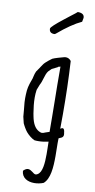

<svg xmlns="http://www.w3.org/2000/svg" viewBox="-99 -788 484 978"><g transform="rotate(10 143.0 -299.0)"><path d="M128.4 -618.2C175.8 -658.7 216.8 -686.5 251 -702.1C253.4 -714.8 254.9 -720.7 254.9 -722.7C254.9 -738.8 243.7 -747.1 220.7 -747.1C216.8 -743.2 206.1 -734.9 188 -721.2L156.2 -696.3C118.7 -667 95.7 -646 95.7 -639.6C95.7 -624 104 -615.7 122.6 -615.7ZM258.8 -129.9C256.3 -155.3 246.1 -153.3 235.8 -146C236.3 -171.4 236.3 -196.3 236.3 -221.2C236.3 -314.5 233.9 -404.3 228.5 -495.1C221.7 -504.4 210.4 -511.7 193.8 -508.8C182.1 -506.3 141.1 -494.1 135.7 -490.7L136.7 -491.7C132.8 -489.3 100.1 -466.3 91.3 -451.7L80.6 -436V-435.5L64 -411.6C60.1 -403.3 57.6 -394.5 55.7 -386.2L52.7 -373C51.8 -371.1 52.2 -373.5 48.8 -361.8V-362.8C38.6 -334.5 34.2 -318.8 33.2 -287.6C32.7 -280.8 32.7 -273.4 32.7 -268.1C32.7 -252 33.7 -240.7 34.7 -232.9C35.6 -224.6 36.6 -216.3 37.1 -208L40 -173.8C40 -173.3 45.9 -147.5 47.9 -141.1C49.8 -136.2 56.2 -125 58.6 -120.6C64 -111.3 67.4 -106.4 72.8 -99.6C84 -86.4 101.1 -71.8 116.7 -65.4C123 -64.5 130.9 -64.5 137.2 -64.5C154.8 -64.5 167 -66.9 179.7 -69.3L189 -70.8C188.5 -64 189 -67.9 189 -59.6C189 -52.7 189 -42.5 189.5 -35.2C189.5 -25.4 189.9 -16.1 189.9 -6.3C189.9 41 186 87.4 163.1 101.1C158.7 104 155.8 105 152.3 105C146 105 140.1 99.6 134.3 95.2C127.4 90.3 119.6 84.5 110.4 84.5C103.5 84.5 95.7 87.9 85.9 97.7C87.9 134.8 119.6 149.4 152.8 149.4C169.4 149.4 186 146 200.7 140.1C231.9 113.3 236.3 55.2 236.3 -4.9C236.3 -18.1 235.8 -31.2 235.8 -44.4C235.4 -53.7 235.4 -63 235.4 -71.8C235.4 -80.6 235.4 -87.9 235.8 -96.2C235.8 -96.7 239.3 -98.1 242.2 -99.6L241.7 -99.1C252.9 -103.5 264.6 -107.9 258.3 -131.3ZM182.1 -449.2C182.1 -391.1 182.6 -331.5 183.6 -281.2C184.1 -230.5 185.1 -179.7 185.1 -121.1C193.4 -123.5 170.4 -116.2 165 -114.3C157.7 -111.3 152.3 -108.9 147 -108.9C143.6 -108.9 137.2 -110.8 130.9 -114.3C110.4 -125.5 97.7 -148.4 90.8 -184.1C90.3 -186.5 87.9 -198.7 87.9 -199.2C83.5 -225.6 80.1 -254.4 80.1 -280.8C80.1 -293.9 81.1 -307.1 83 -320.3C83 -321.3 92.8 -346.7 93.8 -348.1C100.1 -359.4 104 -371.1 107.4 -383.3C111.8 -398.4 117.2 -414.1 124.5 -422.9L139.6 -438L155.8 -445.8H155.3L168.9 -452.6C170.9 -457 174.8 -455.1 182.1 -458Z"/></g></svg>

Font: Amatic Mod Bold ONEptTWO
Style: Bold
Weight: 700
Designer: David Occhino Design
Foundry: David Occhino Design
Version: Version 1.2